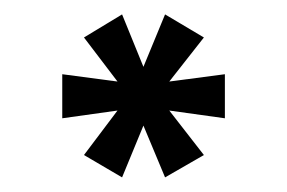

<svg xmlns="http://www.w3.org/2000/svg" viewBox="-20 -627 401 268"><path d="M150.4 -379.4 180.2 -451.7 210.4 -379.4 264.6 -410.6 216.3 -472.7 293.9 -461.9V-523.4L216.3 -513.2L264.6 -574.7L210.4 -606.9L180.2 -533.7L150.4 -606.9L97.2 -574.7L144 -513.2L66.9 -523.4V-461.9L144 -472.7L97.2 -410.6Z"/></svg>

Font: Now ExtraBold
Style: Regular
Weight: 800
Designer: Alfredo Marco Pradil
Foundry: Alfredo Marco Pradil
Version: Version 1.200;hotconv 1.0.109;makeotfexe 2.5.65596